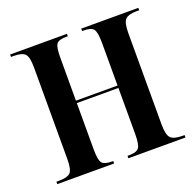

<svg xmlns="http://www.w3.org/2000/svg" viewBox="-100 -641 761 746"><g transform="rotate(-20 280.0 -268.0)"><path d="M15 0H250V-10H245Q214 -10 204 -22Q194 -34 194 -79V-270H366V-79Q366 -35 356 -22.5Q346 -10 315 -10H309V0H545V-10H535Q501 -10 488 -23Q475 -36 475 -79V-457Q475 -501 488 -513.5Q501 -526 533 -526H545V-536H309V-526H315Q346 -526 356 -513.5Q366 -501 366 -457V-280H194V-457Q194 -501 203 -513.5Q212 -526 243 -526H250V-536H15V-526H27Q60 -526 72.5 -513.5Q85 -501 85 -457V-79Q85 -34 72.5 -22Q60 -10 27 -10H15Z"/></g></svg>

Font: Noto Serif Display Condensed Semi
Style: Regular
Weight: 600
Width: 3
Designer: Monotype Design Team
Foundry: Monotype Imaging Inc.
Version: Version 1.900